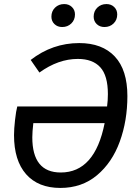

<svg xmlns="http://www.w3.org/2000/svg" viewBox="-20 -913 683 945"><path d="M607 -440Q607 -319 569.5 -216Q532 -113 457.5 -50.5Q383 12 277 12Q168 12 108.5 -55.5Q49 -123 49 -248Q49 -278 54 -322.5Q59 -367 65 -389H507Q511 -418 511 -450Q511 -541 473.5 -582Q436 -623 363 -623Q267 -623 174 -556L131 -618Q238 -701 370 -701Q483 -701 545 -635Q607 -569 607 -440ZM495 -307H144Q139 -264 139 -237Q139 -64 279 -64Q447 -64 495 -307ZM233 -831Q233 -858 251 -875.5Q269 -893 296 -893Q319 -893 334 -878.5Q349 -864 349 -842Q349 -815 331 -797.5Q313 -780 286 -780Q263 -780 248 -794.5Q233 -809 233 -831ZM441 -831Q441 -858 459 -875.5Q477 -893 504 -893Q527 -893 542 -878.5Q557 -864 557 -842Q557 -815 539 -797.5Q521 -780 494 -780Q471 -780 456 -794.5Q441 -809 441 -831Z"/></svg>

Font: Fira Sans
Style: Italic
Weight: 400
Italic angle: -8°
Designer: bBox Type GmbH & Carrois Corporate GbR & Edenspiekermann AG
Foundry: bBox Type GmbH & Carrois Corporate GbR & Edenspiekermann AG
Version: Version 4.301